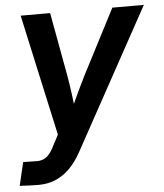

<svg xmlns="http://www.w3.org/2000/svg" viewBox="-65 -568 701 821"><g transform="rotate(-5 285.0 -158.0)"><path d="M-13.2 202.1 10.3 102.1 60.5 103Q79.6 104.5 94.5 99.1Q109.4 93.8 121.3 80.3Q133.3 66.9 144 44.4L168.5 -2L54.2 -522.5H180.7L231 -247.6Q238.8 -202.6 244.4 -157.7Q250 -112.8 255.4 -67.4H221.2Q241.2 -112.8 262.2 -157.7Q283.2 -202.6 305.7 -247.6L447.8 -522.5H583L251.5 81.5Q229.5 121.6 201.9 149.2Q174.3 176.8 140.9 190.9Q107.4 205.1 67.9 205.1Q46.4 205.1 25.6 204.1Q4.9 203.1 -13.2 202.1Z"/></g></svg>

Font: Inter 28pt SemiBold
Style: Italic
Weight: 600
Italic angle: -9.3988°
Designer: Rasmus Andersson
Foundry: rsms
Version: Version 4.001;git-66647c0bb